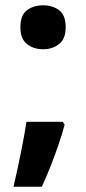

<svg xmlns="http://www.w3.org/2000/svg" viewBox="-20 -576 325 725"><path d="M224 -105.1Q215 -70.4 201 -29.7Q187 11 171 51.5Q155 92 138 129H31Q38 99 45 67Q52 35 58.5 2.5Q65 -30 70.5 -60Q76 -90 80 -116H217ZM57 -472.8Q57 -519 82 -537.5Q107 -556 143 -556Q178.1 -556 203 -537.7Q228 -519.4 228 -473Q228 -429 203 -409.5Q178.1 -390 143 -390Q107 -390 82 -409.5Q57 -428.9 57 -472.8Z"/></svg>

Font: Noto Sans Armenian
Style: Regular
Weight: 400
Designer: Monotype Design Team
Foundry: Monotype Imaging Inc.
Version: Version 2.007